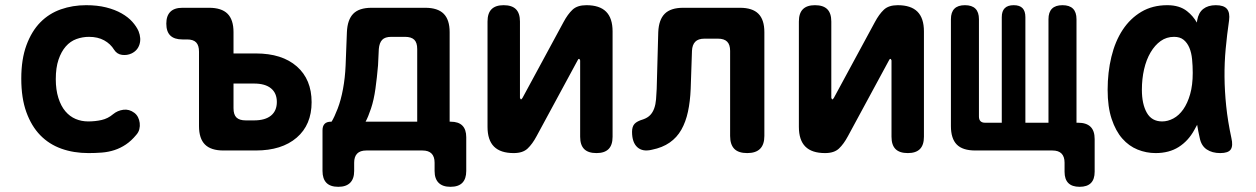

<svg xmlns="http://www.w3.org/2000/svg" viewBox="-20 -580 4840 740"><path d="M62 -277Q62 -352 82 -406Q102 -460 135.5 -494Q169 -528 214.5 -544Q260 -560 312 -560Q355 -560 389 -551.5Q423 -543 448.5 -528.5Q474 -514 490 -496Q506 -478 514 -460Q525 -432 517.5 -408.5Q510 -385 487 -374Q470 -366 450.5 -368.5Q431 -371 420 -388Q406 -411 381.5 -424.5Q357 -438 323 -438Q298 -438 274.5 -429.5Q251 -421 233.5 -401Q216 -381 205.5 -350Q195 -319 195 -275Q195 -234 205 -202.5Q215 -171 232 -151Q249 -131 271.5 -121.5Q294 -112 320 -112Q347 -112 371.5 -117.5Q396 -123 416 -140Q433 -154 455.5 -157Q478 -160 498 -145Q507 -138 512 -128Q517 -118 518.5 -106Q520 -94 517 -82Q514 -70 505 -60Q486 -37 465 -23Q444 -9 421 -1.5Q398 6 373 8Q348 10 321 10Q264 10 216.5 -7Q169 -24 135 -59Q101 -94 81.5 -148Q62 -202 62 -277Z M880 -374H966Q1067 -374 1124 -324Q1181 -274 1181 -186Q1181 -99 1123.5 -49.5Q1066 0 966 0H841Q793 0 770 -23Q747 -46 747 -94V-381Q747 -405 736 -416.5Q725 -428 701 -428H683Q652 -428 636.5 -443Q621 -458 621 -489Q621 -519 636.5 -534.5Q652 -550 683 -550H786Q834 -550 857 -527Q880 -504 880 -456ZM880 -163Q880 -138 891.5 -127Q903 -116 927 -116H959Q1002 -116 1024.5 -134.5Q1047 -153 1047 -187Q1047 -221 1024.5 -239.5Q1002 -258 959 -258H880Z M1284 140Q1253 140 1238 124.5Q1223 109 1223 79V-78Q1223 -94 1231 -102.5Q1239 -111 1256 -111H1258Q1269 -129 1281.5 -161.5Q1294 -194 1302 -237Q1310 -280 1312 -327L1317 -456Q1319 -504 1341.5 -527Q1364 -550 1412 -550H1619Q1667 -550 1690 -527Q1713 -504 1713 -456V-111H1717Q1747 -111 1762 -96Q1777 -81 1777 -51V79Q1777 109 1762 124.5Q1747 140 1716 140Q1686 140 1670.5 124.5Q1655 109 1655 79V47Q1655 24 1643.5 12Q1632 0 1608 0H1392Q1368 0 1356.5 12Q1345 24 1345 47V79Q1345 109 1329.5 124.5Q1314 140 1284 140ZM1588 -391Q1588 -416 1576.5 -427Q1565 -438 1541 -438H1488Q1464 -438 1453 -426.5Q1442 -415 1440 -391L1437 -328Q1433 -281 1427 -238Q1421 -195 1410 -162Q1399 -129 1389 -111H1588Z M1859 -91V-497Q1859 -529 1874.5 -544.5Q1890 -560 1921 -560Q1953 -560 1968.5 -544.5Q1984 -529 1984 -497V-203Q1986 -197 1988 -197Q1990 -197 1991 -199L1994 -203L2152 -495Q2168 -525 2186.5 -542.5Q2205 -560 2240 -560Q2291 -560 2316 -535Q2341 -510 2341 -459V-53Q2341 -21 2325.5 -5.5Q2310 10 2279 10Q2247 10 2231.5 -5.5Q2216 -21 2216 -53V-347Q2214 -353 2212 -353Q2210 -353 2209 -352L2206 -347L2048 -55Q2032 -25 2013.5 -7.5Q1995 10 1960 10Q1909 10 1884 -15Q1859 -40 1859 -91Z M2517 -456Q2519 -504 2542 -527Q2565 -550 2613 -550H2832Q2880 -550 2903 -527Q2926 -504 2926 -456V-56Q2926 -23 2909.5 -6.5Q2893 10 2860 10Q2826 10 2810 -6.5Q2794 -23 2794 -56V-384Q2794 -408 2782.5 -419.5Q2771 -431 2747 -431H2695Q2671 -431 2659.5 -419Q2648 -407 2647 -384L2642 -237Q2640 -189 2631.5 -149.5Q2623 -110 2606 -80Q2589 -50 2561 -30.5Q2533 -11 2493 -3Q2457 6 2436.5 -12.5Q2416 -31 2416 -72Q2416 -92 2425.5 -102.5Q2435 -113 2459 -120Q2476 -126 2486 -136.5Q2496 -147 2501.5 -162.5Q2507 -178 2508.5 -197Q2510 -216 2511 -237Z M3059 -91V-497Q3059 -529 3074.5 -544.5Q3090 -560 3121 -560Q3153 -560 3168.5 -544.5Q3184 -529 3184 -497V-203Q3186 -197 3188 -197Q3190 -197 3191 -199L3194 -203L3352 -495Q3368 -525 3386.5 -542.5Q3405 -560 3440 -560Q3491 -560 3516 -535Q3541 -510 3541 -459V-53Q3541 -21 3525.5 -5.5Q3510 10 3479 10Q3447 10 3431.5 -5.5Q3416 -21 3416 -53V-347Q3414 -353 3412 -353Q3410 -353 3409 -352L3406 -347L3248 -55Q3232 -25 3213.5 -7.5Q3195 10 3160 10Q3109 10 3084 -15Q3059 -40 3059 -91Z M4141 140Q4112 140 4097.5 125.5Q4083 111 4083 82V47Q4083 24 4071.5 12Q4060 0 4036 0H3739Q3690 0 3667.5 -23Q3645 -46 3645 -94V-506Q3645 -533 3658.5 -546.5Q3672 -560 3699 -560Q3726 -560 3739.5 -546.5Q3753 -533 3753 -506V-131Q3753 -119 3759 -113Q3765 -107 3776 -107H3841V-514Q3841 -537 3852.5 -548.5Q3864 -560 3887 -560Q3910 -560 3921 -548.5Q3932 -537 3932 -514V-107H4021V-506Q4021 -533 4034.5 -546.5Q4048 -560 4075 -560Q4102 -560 4115.5 -546.5Q4129 -533 4129 -506V-107H4135Q4167 -107 4183 -91.5Q4199 -76 4199 -44V82Q4199 111 4184.5 125.5Q4170 140 4141 140Z M4434 10Q4398 10 4364.5 -3.5Q4331 -17 4305.5 -46Q4280 -75 4264.5 -121.5Q4249 -168 4249 -234Q4249 -301 4263.5 -361Q4278 -421 4307 -465Q4336 -509 4379 -534.5Q4422 -560 4479 -560Q4526 -560 4555 -537Q4578 -519 4593 -493Q4594 -497 4594 -501Q4599 -531 4617.5 -545.5Q4636 -560 4666 -560Q4697 -560 4709 -545.5Q4721 -531 4717 -501Q4709 -446 4704 -392Q4699 -338 4699.5 -283.5Q4700 -229 4706 -171Q4712 -113 4726 -48Q4733 -18 4723.5 -4Q4714 10 4683 10Q4652 10 4631 -4Q4610 -18 4604 -48Q4598 -74 4594 -99Q4589 -89 4583 -79Q4560 -37 4523 -13.5Q4486 10 4434 10ZM4459 -112Q4481 -112 4502.5 -123.5Q4524 -135 4540.5 -158.5Q4557 -182 4567 -217Q4577 -252 4577 -299Q4577 -326 4574.5 -351.5Q4572 -377 4564 -396Q4556 -415 4542 -426.5Q4528 -438 4505 -438Q4476 -438 4453.5 -422Q4431 -406 4414.5 -378Q4398 -350 4389.5 -313Q4381 -276 4381 -234Q4381 -179 4400 -145.5Q4419 -112 4459 -112Z"/></svg>

Font: Maple Mono NL
Style: Bold
Weight: 700
Monospace: yes
Designer: subframe7536
Version: Version 7.000